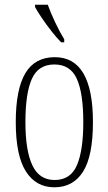

<svg xmlns="http://www.w3.org/2000/svg" viewBox="-20 -786 461 816"><path d="M211 10Q133 10 90 -57.5Q47 -125 47 -267Q47 -406 87.5 -474.5Q128 -543 213 -543Q375 -543 375 -267Q375 -123 333 -56.5Q291 10 211 10ZM212 -21Q280 -21 307 -84Q334 -147 334 -267Q334 -390 306.5 -451Q279 -512 211 -512Q143 -512 115.5 -451Q88 -390 88 -267Q88 -146 117.5 -83.5Q147 -21 212 -21ZM240 -606Q222 -624 199.5 -652.5Q177 -681 157.5 -710Q138 -739 129 -756V-766H183Q195 -732 215 -690Q235 -648 253 -619V-606Z"/></svg>

Font: Noto Serif ExtraCondensed ExtraLight
Style: Regular
Weight: 200
Width: 2
Designer: Monotype Design Team
Foundry: Monotype Imaging Inc.
Version: Version 2.015